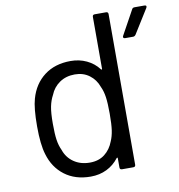

<svg xmlns="http://www.w3.org/2000/svg" viewBox="-80 -773 797 854"><g transform="rotate(-10 318.5 -346.0)"><path d="M404 -700H455Q465 -700 465 -690V-10Q465 0 455 0H404Q394 0 394 -10V-52Q394 -54 392.5 -54.5Q391 -55 389 -53Q367 -24 334.5 -8Q302 8 262 8Q192 8 144.5 -28Q97 -64 79 -126Q65 -171 65 -253Q65 -336 77 -377Q95 -441 143 -477.5Q191 -514 262 -514Q301 -514 334 -498.5Q367 -483 389 -454Q391 -452 392.5 -452.5Q394 -453 394 -455V-690Q394 -700 404 -700ZM393 -253Q393 -301 389 -328.5Q385 -356 375 -377Q363 -411 335.5 -431.5Q308 -452 270 -452Q230 -452 201 -432Q172 -412 159 -379Q147 -357 141.5 -329.5Q136 -302 136 -253Q136 -206 140 -179.5Q144 -153 154 -132Q166 -96 196.5 -75Q227 -54 269 -54Q309 -54 336 -75Q363 -96 376 -131Q385 -151 389 -178Q393 -205 393 -253ZM512 -584 572 -693Q575 -700 584 -700H629Q635 -700 636.5 -696.5Q638 -693 635 -688L567 -579Q562 -572 555 -572H519Q513 -572 511 -575.5Q509 -579 512 -584Z"/></g></svg>

Font: Barlow
Style: Regular
Weight: 400
Designer: Jeremy Tribby
Foundry: Tribby Type
Version: Version 1.408;December 10, 2018;FontCreator 11.5.0.2430 64-b